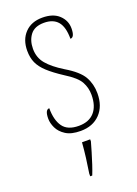

<svg xmlns="http://www.w3.org/2000/svg" viewBox="-146 -602 633 884"><g transform="rotate(-20 171.0 -160.0)"><path d="M168 10Q122 10 95.5 -7Q69 -24 57.5 -48Q46 -72 46 -94Q46 -138 67 -138Q67 -80 90 -47.5Q113 -15 168 -15Q218 -15 244.5 -45Q271 -75 271 -130Q271 -164 255 -193.5Q239 -223 184 -257Q138 -287 111.5 -311.5Q85 -336 73.5 -361.5Q62 -387 62 -421Q62 -475 93.5 -508Q125 -541 179 -541Q232 -541 260.5 -514Q289 -487 289 -449Q289 -405 268 -405Q268 -463 245.5 -489.5Q223 -516 178 -516Q132 -516 111 -488.5Q90 -461 90 -420Q90 -377 116 -346Q142 -315 194 -283Q258 -245 278.5 -208.5Q299 -172 299 -127Q299 -64 263.5 -27Q228 10 168 10ZM137 208Q143 171 147.5 135Q152 99 155 61H195V71Q189 92 181 119.5Q173 147 164 174Q155 201 147 221H137Z"/></g></svg>

Font: Noto Serif Armenian Condensed Thin
Style: Regular
Weight: 100
Width: 3
Designer: Monotype Design Team
Foundry: Monotype Imaging Inc.
Version: Version 2.008; ttfautohint (v1.8.4.7-5d5b)